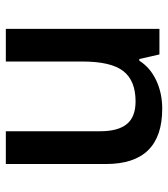

<svg xmlns="http://www.w3.org/2000/svg" viewBox="22 -612 590 675"><g transform="rotate(90 317.5 -275.0)"><path d="M557.1 0H441.9V-332Q441.9 -394.5 416.7 -425.3Q391.6 -456.1 336.9 -456.1Q264.2 -456.1 230.5 -413.1Q196.8 -370.1 196.8 -269V0H82V-540H171.9L188 -469.2H193.8Q218.3 -507.8 263.2 -528.8Q308.1 -549.8 362.8 -549.8Q557.1 -549.8 557.1 -352.1Z"/></g></svg>

Font: f4_53748          
Style: Regular
Weight: 600
Foundry: Ascender Corporation
Version: Version 1.10